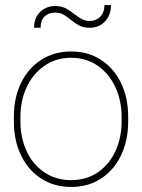

<svg xmlns="http://www.w3.org/2000/svg" viewBox="-20 -731 563 761"><path d="M336 -621Q312 -621 296 -629Q280 -637 260 -653Q243 -667 230 -674Q217 -681 199 -681Q173 -681 157 -666Q141 -651 141 -621H115Q115 -660 139 -683.5Q163 -707 199 -707Q222 -707 238.5 -699Q255 -691 275 -675Q293 -661 306 -654.5Q319 -648 336 -648Q361 -648 377.5 -665Q394 -682 394 -711H420Q420 -671 396 -646Q372 -621 336 -621ZM262 -527Q329 -527 380 -494Q431 -461 459.5 -402.5Q488 -344 488 -269V-249Q488 -174 459.5 -115Q431 -56 380 -23Q329 10 262 10Q195 10 143.5 -23Q92 -56 63.5 -115Q35 -174 35 -249V-269Q35 -344 63.5 -402.5Q92 -461 143.5 -494Q195 -527 262 -527ZM262 -17Q323 -17 368.5 -48.5Q414 -80 438 -133Q462 -186 462 -249V-269Q462 -331 438 -384Q414 -437 368.5 -469.5Q323 -502 262 -502Q201 -502 155 -469.5Q109 -437 85 -384Q61 -331 61 -269V-249Q61 -186 85 -133Q109 -80 155 -48.5Q201 -17 262 -17Z"/></svg>

Font: FreesentationVF
Style: Regular
Weight: 400
Designer: glyphs from Roboto by Christian Robertson / Hangul glyphs from Noto Sans CJK(Source Han Sans) by Jang Soo-young and Kang
Foundry: PT&
Version: Version 2.001;Glyphs 3.3.1 (3343)